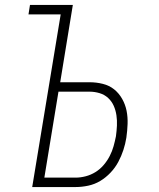

<svg xmlns="http://www.w3.org/2000/svg" viewBox="-20 -755 640 775"><path d="M110 0 225 -697H95L101 -735H274L223 -423H342Q369 -423 395 -416.5Q421 -410 440.5 -394.5Q460 -379 473 -356Q486 -333 491 -307.5Q496 -282 495 -254.5Q494 -227 490 -199Q486 -174 478 -149.5Q470 -125 457.5 -101.5Q445 -78 426 -58Q407 -38 384.5 -24.5Q362 -11 336 -5.5Q310 0 285 0ZM159 -38H285Q305 -38 326 -43.5Q347 -49 365.5 -60.5Q384 -72 398.5 -89Q413 -106 423 -125.5Q433 -145 438.5 -165Q444 -185 448 -205Q451 -227 452 -248Q453 -269 450 -289.5Q447 -310 439 -328Q431 -346 416.5 -359.5Q402 -373 382 -379Q362 -385 341 -385H216Z"/></svg>

Font: Iosevka Extralight Extended
Style: Italic
Weight: 200
Width: 7
Italic angle: -9°
Monospace: yes
Designer: Belleve Invis
Foundry: Belleve Invis
Version: Version 32.5.0; ttfautohint (v1.8.4)